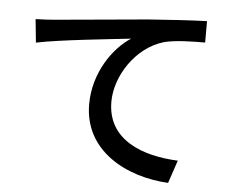

<svg xmlns="http://www.w3.org/2000/svg" viewBox="-53 -798 1106 894"><g transform="rotate(5 500.0 -351.0)"><path d="M83 -674 94 -565C204 -588 447 -612 534 -622C453 -570 366 -450 366 -301C366 -82 570 22 764 32L800 -75C636 -82 468 -142 468 -322C468 -439 555 -580 687 -619C739 -633 824 -634 879 -634V-734C811 -732 712 -726 606 -718C424 -702 248 -685 175 -679C156 -677 122 -675 83 -674Z"/></g></svg>

Font: Genne Gothic Medium
Style: Regular
Weight: 500
Designer: Ryoko NISHIZUKA (kana & ideographs); Paul D. Hunt (Latin, Greek & Cyrillic); Wenlong ZHANG (bopomofo); Sandoll Communica
Foundry: Adobe Systems Incorporated
Version: Version 1.004;PS 1.004;hotconv 16.6.51;makeotf.lib2.5.65220